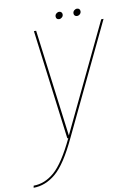

<svg xmlns="http://www.w3.org/2000/svg" viewBox="-175 -732 716 1021"><g transform="rotate(-10 183.0 -221.0)"><path d="M144 0H161L444 -592H431.5L155 -14H154.5L80 -592H68ZM-78 228Q-14 228 42.2 180.8Q98.5 133.5 161 0L149.5 -0.5Q89 126.5 36.5 171.8Q-16 217 -76 217ZM211.5 -631.5Q220 -631.5 227 -637.8Q234 -644 234 -653.5Q234 -661 229.2 -665.5Q224.5 -670 217.5 -670Q209 -670 202 -663.8Q195 -657.5 195 -648Q195 -640.5 199.5 -636Q204 -631.5 211.5 -631.5ZM308 -631.5Q317 -631.5 323.8 -637.8Q330.5 -644 330.5 -653.5Q330.5 -661 326 -665.5Q321.5 -670 314 -670Q305.5 -670 298.5 -663.8Q291.5 -657.5 291.5 -648Q291.5 -640.5 296.2 -636Q301 -631.5 308 -631.5Z"/></g></svg>

Font: Anybody Thin
Style: Italic
Weight: 100
Italic angle: -10°
Designer: Tyler Finck
Foundry: Etcetera Type Company
Version: Version 1.114;gftools[0.9.25]